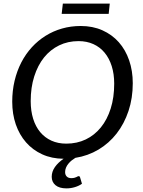

<svg xmlns="http://www.w3.org/2000/svg" viewBox="-20 -869 788 1060"><path d="M413.5 103.5Q420.5 103.5 422 110L432.5 145.5Q416.5 157 393.8 164Q371 171 347 171Q307.5 171 286.5 153.5Q265.5 136 265.5 107Q265.5 78.5 283.2 53.2Q301 28 331 7.5Q265.5 7 213 -17Q160.5 -41 123.8 -83Q87 -125 67.2 -182.2Q47.5 -239.5 47.5 -307.5Q47.5 -368 60.5 -422.8Q73.5 -477.5 97.5 -524Q121.5 -570.5 155.5 -607.8Q189.5 -645 231.5 -671.2Q273.5 -697.5 322.5 -711.5Q371.5 -725.5 425.5 -725.5Q492 -725.5 545.2 -701.8Q598.5 -678 635.8 -636Q673 -594 693 -536Q713 -478 713 -409.5Q713 -327 689.5 -256.5Q666 -186 624 -132Q582 -78 523.8 -43.2Q465.5 -8.5 396 2.5Q386 8.5 376 16.5Q366 24.5 357.8 34.5Q349.5 44.5 344.5 56.2Q339.5 68 339.5 81Q339.5 96.5 348.5 105.5Q357.5 114.5 373.5 114.5Q383 114.5 389.8 112.8Q396.5 111 401 109Q405.5 107 408.2 105.2Q411 103.5 413.5 103.5ZM610.5 -407Q610.5 -460.5 596.8 -504Q583 -547.5 557.5 -578.2Q532 -609 495.5 -625.5Q459 -642 413.5 -642Q355 -642 306.5 -618.5Q258 -595 223.2 -551.8Q188.5 -508.5 169 -447.2Q149.5 -386 149.5 -310.5Q149.5 -257 163 -213.5Q176.5 -170 202 -139.5Q227.5 -109 263.8 -92.5Q300 -76 346 -76Q405 -76 453.5 -99.2Q502 -122.5 537 -165.8Q572 -209 591.2 -270Q610.5 -331 610.5 -407ZM327 -849H586L580 -792.5H320.5Z"/></svg>

Font: Lato Medium
Style: Italic
Weight: 500
Italic angle: -7°
Designer: Lukasz Dziedzic
Foundry: tyPoland Lukasz Dziedzic
Version: Version 2.006; 2014-01-15